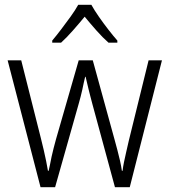

<svg xmlns="http://www.w3.org/2000/svg" viewBox="-20 -785 711 805"><path d="M367 -350Q363 -365 359 -380.5Q355 -396 351.5 -410Q348 -424 345 -437.5Q342 -451 339 -463H337Q334 -451 331 -437Q328 -423 325 -408.5Q322 -394 318 -379.5Q314 -365 310 -350L211 0H150L12 -532H69L151 -207Q158 -180 163.5 -155.5Q169 -131 173.5 -109.5Q178 -88 181 -69H184Q187 -81 190 -96.5Q193 -112 196.5 -129Q200 -146 205 -164.5Q210 -183 215 -202L310 -532H369L460 -201Q466 -179 472 -156.5Q478 -134 483 -112Q488 -90 491 -69H494Q496 -87 500 -106Q504 -125 509 -147Q514 -169 520 -195L603 -532H659L524 0H462ZM363 -765Q375 -743 394.5 -715Q414 -687 435 -660Q456 -633 472 -615V-606H435Q410 -628 384 -657.5Q358 -687 335 -715Q312 -687 286 -657.5Q260 -628 236 -606H199V-615Q216 -635 236.5 -662Q257 -689 276.5 -716Q296 -743 308 -765Z"/></svg>

Font: Noto Sans Hebrew SemiCondensed Light
Style: Regular
Weight: 300
Width: 4
Designer: Monotype Design Team
Foundry: Monotype Imaging Inc.
Version: Version 2.003